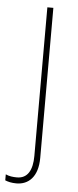

<svg xmlns="http://www.w3.org/2000/svg" viewBox="-87 -558 337 829"><g transform="rotate(5 82.0 -143.5)"><path d="M17 241C68 241 110 206 110 122V-528H84V116C84 178 63 215 17 215C0 215 -17 213 -32 206V232C-20 237 -4 241 17 241Z"/></g></svg>

Font: Noto Sans Arabic UI SmCn Th
Style: Regular
Weight: 100
Width: 4
Designer: Monotype Design Team, Nadine Chahine and Nizar Qandah
Foundry: Monotype Imaging Inc.
Version: Version 2.010